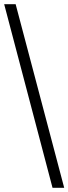

<svg xmlns="http://www.w3.org/2000/svg" viewBox="-20 -780 328 921"><path d="M232 121 0 -760H55L288 121Z"/></svg>

Font: Noto Serif Bengali
Style: Regular
Weight: 400
Designer: Juan Bruce, Universal Thirst, Indian Type Foundry and the Monotype Design Team.
Foundry: Monotype Imaging Inc.
Version: Version 2.003